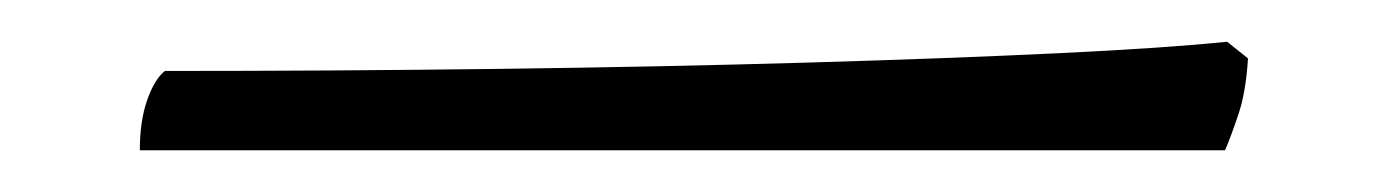

<svg xmlns="http://www.w3.org/2000/svg" viewBox="-20 -23 665 92"><path d="M47 49Q47 35 50.5 25Q54 15 59 11Q141 11 219.5 10Q298 9 366.5 7Q435 5 487 2.5Q539 0 568 -3L578 5Q577 21 573.5 31.5Q570 42 567 49Z"/></svg>

Font: Texturina Medium 12pt Thin
Style: Regular
Weight: 250
Version: Version 1.002